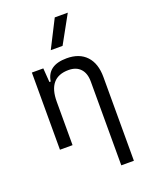

<svg xmlns="http://www.w3.org/2000/svg" viewBox="-182 -890 951 1210"><g transform="rotate(-20 293.0 -285.0)"><path d="M415.5 224.6V-337.4Q415.5 -393.1 387.2 -423.3Q358.9 -453.6 307.6 -453.6Q170.4 -453.6 170.4 -291.5V0H85.9V-517.6H162.6L169.4 -423.8H178.2Q193.4 -527.3 322.3 -527.3Q407.2 -527.3 453.6 -477.5Q500 -427.7 500 -336.9V224.6ZM246.1 -609.4 340.3 -794.9H427.7L325.2 -609.4Z"/></g></svg>

Font: Cascadia Mono SemiLight
Style: Regular
Weight: 350
Monospace: yes
Designer: Aaron Bell
Foundry: Saja Typeworks
Version: Version 2404.023; ttfautohint (v1.8.4)